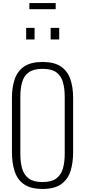

<svg xmlns="http://www.w3.org/2000/svg" viewBox="-20 -1224 556 1255"><path d="M258 11Q179 11 135.5 -20.5Q92 -52 75 -106.5Q58 -161 58 -230V-584Q58 -653 76 -706Q94 -759 137.5 -789Q181 -819 258 -819Q335 -819 378.5 -789Q422 -759 440 -706Q458 -653 458 -584V-229Q458 -160 441 -106Q424 -52 380.5 -20.5Q337 11 258 11ZM258 -34Q316 -34 347.5 -57Q379 -80 391 -121.5Q403 -163 403 -218V-592Q403 -647 391 -688Q379 -729 348 -751.5Q317 -774 258 -774Q200 -774 168.5 -751.5Q137 -729 125 -688Q113 -647 113 -592V-218Q113 -163 125 -121.5Q137 -80 168.5 -57Q200 -34 258 -34ZM311 -966V-1042H367V-966ZM151 -966V-1042H206V-966ZM172 -1164V-1204H344V-1164Z"/></svg>

Font: Oswald ExtraLight
Style: Regular
Weight: 250
Designer: Vernon Adams
Foundry: Vernon Adams
Version: Version 4.103;gftools[0.9.33.dev8+g029e19f]